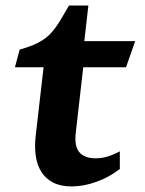

<svg xmlns="http://www.w3.org/2000/svg" viewBox="-20 -667 527 697"><path d="M138.2 -422.9H34.2L51.3 -486.8Q78.1 -494.6 97.7 -502.4Q117.2 -510.3 132.3 -519.8Q147.5 -529.3 159.2 -540.8Q170.9 -552.2 181.9 -567.4Q192.9 -582.5 204.3 -602.1Q215.8 -621.6 230.5 -647H300.8L286.1 -517.6H470.7L437.5 -422.9H282.2L254.9 -183.6Q249.5 -135.3 268.6 -113.8Q287.6 -92.3 327.1 -92.3Q349.1 -92.3 369.6 -98.4Q390.1 -104.5 415 -117.7V-53.7Q375.5 -22.9 329.1 -6.6Q282.7 9.8 240.2 9.8Q200.2 9.8 173.1 -4.2Q146 -18.1 130.4 -42.7Q114.7 -67.4 109.9 -100.6Q105 -133.8 109.4 -172.4Z"/></svg>

Font: Proza Libre
Style: SemiBold Italic
Weight: 600
Designer: Jasper de Waard
Foundry: Jasper de Waard
Version: Version 1.000; ttfautohint (v1.4.1.8-43bc)